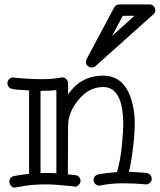

<svg xmlns="http://www.w3.org/2000/svg" viewBox="-20 -823 714 858"><path d="M231.9 -420.9Q207 -417 165 -417H161.1V-49.8Q185.5 -49.8 203.4 -49.8Q221.2 -49.8 231.9 -48.8ZM166 -469.2Q218.8 -469.2 257.8 -477.1Q269 -477.1 276.6 -469Q284.2 -460.9 284.2 -451.2V-400.9Q341.3 -484.9 440.9 -484.9Q541 -484.9 571.3 -361.8Q582 -319.8 582 -280.3Q582 -240.7 579.6 -211.7Q577.1 -182.6 573.2 -153.8Q566.4 -96.7 556.2 -55.2Q574.7 -54.2 594.5 -53.2Q614.3 -52.2 629.9 -50.8Q658.2 -47.4 658.2 -22Q657.2 -12.2 649.4 -5.6Q641.6 1 631.8 1H629.9Q583 -3.9 527.6 -3.9Q472.2 -3.9 423.8 6.8Q413.6 6.8 405.8 -1.2Q397.9 -9.3 397.9 -18.6Q397.9 -27.8 404.1 -35.2Q410.2 -42.5 424.8 -44.9Q446.8 -49.3 502.9 -54.2Q519 -109.9 524.9 -175.5Q530.8 -241.2 530.8 -265.1Q530.8 -434.1 440.9 -434.1Q376.5 -434.1 329.1 -375Q284.2 -319.8 284.2 -259.8V-258.8L283.2 -43.9Q292 -43 300.3 -42.2Q308.6 -41.5 317.6 -40.3Q326.7 -39.1 333.3 -32Q339.8 -24.9 339.8 -14.6Q339.8 -4.4 331.8 3.4Q323.7 11.2 317.9 11.2Q312 11.2 311 9.8Q223.1 1 189.9 1Q125 1 87.4 8.1Q49.8 15.1 42.7 15.1Q35.6 15.1 28.8 6.8Q22 -1.5 22 -10.7Q22 -20 27.3 -27.3Q32.7 -34.7 46.4 -37.1Q73.7 -42.5 109.9 -45.9V-418.9Q44.4 -421.9 35.2 -425.8Q25.4 -426.8 19.3 -434.1Q13.2 -441.4 13.2 -452.1Q13.2 -462.9 21.5 -470Q29.8 -477.1 35.4 -477.1Q41 -477.1 41.7 -476.6Q42.5 -476.1 53.2 -475.1Q64 -474.1 81.1 -472.7Q121.6 -469.2 166 -469.2ZM580.6 -752.4H528.8L481 -662.6ZM664.6 -758.3 406.7 -527.3Q399.4 -521.5 388.9 -521.5Q378.4 -521.5 371.1 -529.1Q363.8 -536.6 363.8 -544.9Q363.8 -553.2 366.7 -558.6L490.7 -790.5Q498.5 -803.2 513.7 -803.2H647.9Q659.2 -803.2 666.5 -795.7Q673.8 -788.1 673.8 -776.9Q673.8 -765.6 664.6 -758.3Z"/></svg>

Font: Ribeye Marrow
Style: Regular
Weight: 400
Designer: Astigmatic (AOETI)
Foundry: Astigmatic (AOETI)
Version: Version 1.000